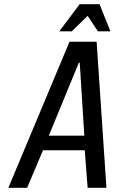

<svg xmlns="http://www.w3.org/2000/svg" viewBox="-20 -900 550 920"><path d="M20 0 313 -700H443L490 0H400L386 -180H186L110 0ZM214 -250H384L362 -600H358ZM264 -750 362 -880H457L509 -750H449L400 -824L324 -750Z"/></svg>

Font: Cuprum
Style: Italic
Weight: 400
Italic angle: -10°
Designer: Jovanny Lemonad
Foundry: Jovanny Lemonad
Version: Version 3.000